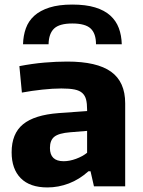

<svg xmlns="http://www.w3.org/2000/svg" viewBox="-20 -817 626 842"><path d="M188 5Q111 5 71 -35.5Q31 -76 31 -149Q31 -231 81 -272Q131 -313 237 -321L362 -330V-336Q362 -363 357.5 -380.5Q353 -398 341 -409Q329 -420 307 -424.5Q285 -429 249 -429Q212 -429 165.5 -424Q119 -419 76 -411L65 -527Q122 -538 174.5 -542.5Q227 -547 275 -547Q405 -547 467 -502.5Q529 -458 529 -364V0H392L377 -66H368Q328 -30 282 -12.5Q236 5 188 5ZM259 -110Q285 -110 313.5 -120.5Q342 -131 362 -147V-243L288 -237Q238 -233 218.5 -217.5Q199 -202 199 -168Q199 -110 259 -110ZM81 -623Q82 -661 93.5 -693Q105 -725 130.5 -748Q156 -771 197 -784Q238 -797 297 -797Q356 -797 397 -784.5Q438 -772 463.5 -749Q489 -726 501 -694Q513 -662 514 -623H401Q401 -670 377.5 -692Q354 -714 297 -714Q241 -714 217.5 -692Q194 -670 193 -623Z"/></svg>

Font: Encode Sans Normal
Style: Bold
Weight: 700
Designer: Pablo Impallari, Andres Torresi
Foundry: Pablo Impallari, Andres Torresi
Version: Version 1.000; ttfautohint (v1.00) -l 8 -r 50 -G 200 -x 14 -